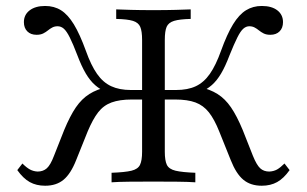

<svg xmlns="http://www.w3.org/2000/svg" viewBox="-20 -602 1013 634"><path d="M844.4 11.3Q807.3 11.3 783.5 -8.5Q759.7 -28.2 741.9 -73.4L704 -167.7Q687.9 -208.1 669.8 -231Q651.6 -254 625.4 -263.7Q599.2 -273.4 558.1 -273.4H507.3V-304.8H561.3Q600 -304.8 626.6 -317.3Q653.2 -329.8 673 -358.1Q692.7 -386.3 709.7 -433.9Q729.8 -489.5 749.6 -521.8Q769.4 -554 792.3 -568.1Q815.3 -582.3 844.4 -582.3Q877.4 -582.3 896 -567.7Q914.5 -553.2 914.5 -529Q914.5 -509.7 903.2 -498.4Q891.9 -487.1 872.6 -487.1Q859.7 -487.1 850.8 -491.5Q841.9 -496 835.1 -501.6Q828.2 -507.3 820.6 -511.3Q812.9 -515.3 803.2 -515.3Q792.7 -515.3 783.5 -507.3Q774.2 -499.2 763.7 -478.2Q753.2 -457.3 737.9 -419.4Q724.2 -383.1 710.1 -359.3Q696 -335.5 679.4 -321Q662.9 -306.5 641.9 -297.6L637.1 -315.3Q673.4 -307.3 698.4 -291.5Q723.4 -275.8 742.7 -247.6Q762.1 -219.4 781.5 -172.6L815.3 -87.1Q827.4 -57.3 839.1 -46.4Q850.8 -35.5 869.4 -35.5Q883.9 -36.3 894.8 -42.3Q905.6 -48.4 919.4 -62.1L936.3 -40.3Q916.9 -12.9 895.2 -0.8Q873.4 11.3 844.4 11.3ZM129 11.3Q100 11.3 78.2 -0.8Q56.5 -12.9 37.1 -40.3L54 -62.1Q67.7 -48.4 79 -42.3Q90.3 -36.3 104 -35.5Q122.6 -35.5 134.7 -46.4Q146.8 -57.3 158.1 -87.1L191.9 -172.6Q211.3 -219.4 230.6 -247.6Q250 -275.8 275 -291.5Q300 -307.3 336.3 -315.3L331.5 -297.6Q310.5 -306.5 294 -321Q277.4 -335.5 263.3 -359.3Q249.2 -383.1 235.5 -419.4Q221 -457.3 210.5 -478.2Q200 -499.2 190.7 -507.3Q181.5 -515.3 170.2 -515.3Q160.5 -515.3 152.8 -511.3Q145.2 -507.3 138.3 -501.6Q131.5 -496 122.6 -491.5Q113.7 -487.1 100.8 -487.1Q81.5 -487.1 70.2 -498.4Q58.9 -509.7 58.9 -529Q58.9 -553.2 77.8 -567.7Q96.8 -582.3 129 -582.3Q158.9 -582.3 181.5 -568.1Q204 -554 223.8 -521.8Q243.5 -489.5 263.7 -433.9Q280.6 -386.3 300.4 -358.1Q320.2 -329.8 347.2 -317.3Q374.2 -304.8 412.1 -304.8H466.1V-273.4H415.3Q375 -273.4 348.4 -263.7Q321.8 -254 304 -231Q286.3 -208.1 269.4 -167.7L231.5 -73.4Q213.7 -28.2 189.9 -8.5Q166.1 11.3 129 11.3ZM348.4 0V-31.5Q392.7 -33.1 414.1 -38.3Q435.5 -43.5 442.3 -57.7Q449.2 -71.8 449.2 -100.8V-470.2Q449.2 -499.2 443.1 -513.3Q437.1 -527.4 419 -533.1Q400.8 -538.7 363.7 -539.5V-571Q381.5 -570.2 412.5 -569.4Q443.5 -568.5 486.3 -568.5Q529.8 -568.5 560.9 -569.4Q591.9 -570.2 609.7 -571V-539.5Q573.4 -538.7 554.8 -533.1Q536.3 -527.4 530.2 -513.3Q524.2 -499.2 524.2 -470.2V-100.8Q524.2 -71.8 531 -57.7Q537.9 -43.5 559.7 -38.3Q581.5 -33.1 625 -31.5V0Q603.2 -1.6 566.9 -2Q530.6 -2.4 486.3 -2.4Q440.3 -2.4 404.8 -2Q369.4 -1.6 348.4 0Z"/></svg>

Font: Playfair 12pt Light
Style: Regular
Weight: 300
Designer: Claus Eggers Sørensen
Foundry: Claus Eggers Sørensen
Version: Version 2.000;gftools[0.9.28]